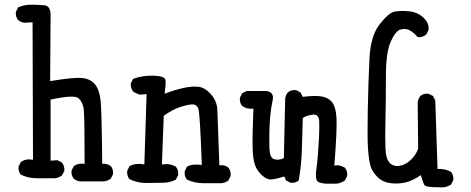

<svg xmlns="http://www.w3.org/2000/svg" viewBox="-20 -788 2040 832"><path d="M327.1 -2Q311.5 -3.9 299.8 -13.7Q288.1 -27.3 290 -48.8L299.8 -68.4Q319.3 -82 346.7 -78.1Q346.7 -286.1 342.8 -315.4Q338.9 -344.7 320.8 -361.8Q302.7 -378.9 199.2 -356.4V-91.8L228.5 -93.8L248 -84Q260.7 -68.4 258.8 -46.9L248 -27.3Q234.4 -17.6 218.8 -15.6H140.6Q101.6 -15.6 70.3 -31.2Q58.6 -44.9 60.5 -66.4L70.3 -85.9Q91.8 -101.6 123 -95.7L121.1 -691.4L85.9 -689.5Q70.3 -691.4 58.6 -701.2Q46.9 -714.8 48.8 -736.3L58.6 -755.9Q84 -767.6 114.3 -767.6Q144.5 -767.6 171.9 -765.1Q199.2 -762.7 199.2 -722.7L197.3 -436.5Q302.7 -454.1 338.4 -449.7Q374 -445.3 392.6 -421.4Q411.1 -397.5 416 -351.6Q420.9 -305.7 422.9 -78.1Q444.3 -80.1 460 -68.4Q471.7 -54.7 469.7 -33.2L460 -13.7Q446.3 -3.9 430.7 -2Z M862.3 5.9Q823.2 5.9 790 -9.8Q778.3 -23.4 780.3 -45.9L790 -65.4Q811.5 -79.1 854.5 -73.2Q846.7 -295.9 839.4 -316.9Q832 -337.9 809.1 -335.4Q786.1 -333 755.4 -322.3Q724.6 -311.5 689.5 -286.1L681.6 -75.2Q716.8 -81.1 742.2 -65.4Q753.9 -51.8 752 -29.3L742.2 -9.8Q716.8 3.9 685.5 3.9Q654.3 3.9 616.2 4.9Q578.1 5.9 541 -11.7Q529.3 -25.4 531.2 -47.9L541 -67.4Q566.4 -83 605.5 -75.2L615.2 -379.9L584 -377.9L558.6 -389.6Q544.9 -405.3 546.9 -426.8L556.6 -446.3Q599.6 -461.9 647.5 -460Q695.3 -458 697.3 -440.4Q699.2 -422.9 693.4 -381.8Q734.4 -397.5 772 -406.2Q809.6 -415 838.9 -412.1Q868.2 -409.2 894.5 -378.9Q920.9 -348.6 921.9 -310.5Q922.9 -272.5 930.7 -71.3Q954.1 -75.2 969.7 -61.5Q981.4 -47.9 979.5 -25.4L969.7 -5.9Q956.1 3.9 940.4 5.9Z M1391.6 7.8Q1356.4 5.9 1351.6 -8.8Q1346.7 -23.4 1350.6 -52.2Q1354.5 -81.1 1357.4 -116.2Q1360.4 -151.4 1362.3 -189.5Q1364.3 -227.5 1363.3 -261.2Q1362.3 -294.9 1334 -291Q1305.7 -287.1 1292 -276.4Q1290 -208 1288.1 -139.6Q1286.1 -71.3 1274.4 -5.9Q1260.7 5.9 1239.3 3.9L1219.7 -5.9L1211.9 -23.4Q1162.1 -7.8 1146.5 -10.7Q1130.9 -13.7 1112.3 -31.2Q1093.8 -48.8 1085 -72.8Q1076.2 -96.7 1074.7 -146Q1073.2 -195.3 1078.1 -317.4Q1050.8 -313.5 1029.3 -329.1Q1017.6 -342.8 1019.5 -364.3L1029.3 -383.8L1048.8 -393.6H1134.8Q1168.9 -388.7 1161.6 -354Q1154.3 -319.3 1151.4 -289.1Q1148.4 -258.8 1147.5 -222.2Q1146.5 -185.5 1147.5 -145.5Q1148.4 -105.5 1167 -98.6Q1185.5 -91.8 1210 -102.5L1215.8 -360.4Q1217.8 -376 1227.5 -387.7Q1241.2 -399.4 1262.7 -397.5L1282.2 -387.7L1292 -368.2Q1335 -374 1366.2 -371.1Q1397.5 -368.2 1416 -348.6Q1434.6 -329.1 1438 -279.3Q1441.4 -229.5 1428.7 -69.3Q1445.3 -77.1 1474.6 -61.5Q1486.3 -46.9 1484.4 -25.4L1474.6 -5.9Q1453.1 7.8 1436 7.8Q1418.9 7.8 1391.6 7.8Z M1879.9 23.4Q1823.2 24.4 1817.4 11.2Q1811.5 -2 1803.7 -29.3Q1770.5 -5.9 1739.7 2Q1709 9.8 1673.8 5.9Q1638.7 2 1615.2 -21.5Q1591.8 -44.9 1585 -70.8Q1578.1 -96.7 1574.7 -143.1Q1571.3 -189.5 1573.7 -313Q1576.2 -436.5 1581.1 -534.7Q1585.9 -632.8 1625 -682.6Q1664.1 -732.4 1688.5 -737.3Q1712.9 -742.2 1750.5 -739.3Q1788.1 -736.3 1814.5 -711.9Q1840.8 -687.5 1836.9 -658.2L1827.1 -638.7Q1811.5 -625 1790 -627Q1770.5 -649.4 1753.4 -657.7Q1736.3 -666 1714.8 -659.7Q1693.4 -653.3 1672.9 -606.9Q1652.3 -560.5 1652.3 -459.5Q1652.3 -358.4 1650.4 -273.9Q1648.4 -189.5 1650.4 -144Q1652.3 -98.6 1668.9 -82Q1685.5 -65.4 1710.9 -69.3Q1736.3 -73.2 1758.8 -93.8Q1781.2 -114.3 1792 -143.6L1790 -344.7Q1792 -360.4 1801.8 -372.1Q1815.4 -383.8 1836.9 -381.8L1856.4 -372.1L1866.2 -352.5L1876 -55.7Q1909.2 -57.6 1934.6 -43Q1946.3 -29.3 1944.3 -7.8L1934.6 11.7Q1911.1 27.3 1879.9 23.4Z"/></svg>

Font: JasonHandwriting1
Style: Regular
Weight: 400
Version: Version 1.48.20